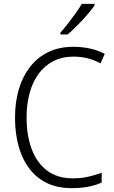

<svg xmlns="http://www.w3.org/2000/svg" viewBox="-20 -967 592 997"><path d="M362 -673Q302 -673 256 -649Q210 -625 179.5 -582.5Q149 -540 133.5 -482.5Q118 -425 118 -358Q118 -262 145.5 -190.5Q173 -119 226 -80Q279 -41 357 -41Q402 -41 439 -49.5Q476 -58 508 -70V-19Q477 -5 438.5 2.5Q400 10 351 10Q257 10 191.5 -35Q126 -80 92 -163Q58 -246 58 -359Q58 -436 77.5 -502.5Q97 -569 135.5 -619Q174 -669 230.5 -696.5Q287 -724 361 -724Q406 -724 447 -715Q488 -706 524 -687L502 -638Q469 -656 434 -664.5Q399 -673 362 -673ZM471 -939Q460 -923 443.5 -903Q427 -883 407.5 -862Q388 -841 368.5 -822Q349 -803 331 -788H294V-798Q314 -820 334 -846Q354 -872 373 -898.5Q392 -925 405 -947H471Z"/></svg>

Font: Noto Sans Thai SemiCondensed Light
Style: Regular
Weight: 300
Width: 4
Designer: Monotype Design Team
Foundry: Monotype Imaging Inc.
Version: Version 2.001